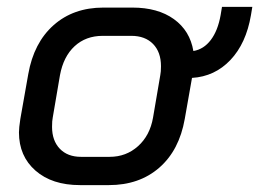

<svg xmlns="http://www.w3.org/2000/svg" viewBox="-20 -529 752 557"><path d="M712 -509 708 -485Q694 -403 648.5 -355Q603 -307 537 -303L516 -184Q500 -93 442 -42.5Q384 8 296 8H212Q131 8 83 -34Q35 -76 35 -145Q35 -158 39 -184L62 -314Q78 -405 135.5 -456Q193 -507 280 -507H364Q438 -507 484.5 -473.5Q531 -440 541 -381Q571 -386 591.5 -413Q612 -440 620 -485L624 -509ZM447 -337Q447 -378 424 -401.5Q401 -425 361 -425H278Q229 -425 196.5 -395Q164 -365 154 -311L133 -188Q131 -179 131 -161Q131 -121 153.5 -97.5Q176 -74 215 -74H298Q346 -74 380.5 -105Q415 -136 424 -188L445 -311Q447 -320 447 -337Z"/></svg>

Font: Bai Jamjuree Medium
Style: Italic
Weight: 500
Italic angle: -10°
Version: Version 1.000; ttfautohint (v1.6)